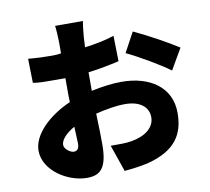

<svg xmlns="http://www.w3.org/2000/svg" viewBox="-91 -920 1183 1081"><g transform="rotate(-10 500.0 -380.0)"><path d="M438 -114C438 -145 437 -215 434 -290C490 -304 549 -315 603 -315C687 -315 736 -276 736 -217C736 -156 680 -116 603 -103C570 -97 531 -98 483 -98L536 55C580 51 621 46 668 36C839 -7 886 -98 886 -216C886 -364 764 -442 606 -442C555 -442 496 -435 432 -421V-478C432 -490 432 -501 432 -512V-522C432 -524 432 -525 432 -527C493 -534 555 -547 609 -559L606 -705C556 -688 500 -677 437 -669C439 -686 438 -705 440 -726C442 -752 447 -798 451 -817H292C295 -798 298 -743 298 -722V-659C283 -656 267 -655 253 -655H241C207 -655 167 -656 110 -661L113 -523C146 -517 180 -517 247 -517H258C270 -517 284 -517 298 -517V-453C298 -429 298 -404 299 -380C173 -325 78 -231 78 -141C78 -26 213 57 321 57C393 57 438 27 438 -114ZM966 -574C910 -611 797 -673 717 -710L656 -597C717 -569 850 -492 897 -455L966 -574ZM220 -149C220 -177 250 -211 300 -239C301 -198 304 -162 304 -143C304 -108 288 -101 273 -101C254 -101 220 -125 220 -149Z"/></g></svg>

Font: Glow Sans SC Normal ExtraBold
Style: Regular
Weight: 800
Designer: Ryoko NISHIZUKA (kana, bopomofo & ideographs); Paul D. Hunt (Latin, Greek & Cyrillic); Sandoll Communications, Soo-young
Version: Version 0.93